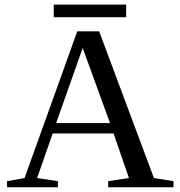

<svg xmlns="http://www.w3.org/2000/svg" viewBox="-20 -793 762 813"><path d="M225.1 -25.9V0H9.8V-25.9L84 -39.1L307.1 -660.2H399.9L631.8 -39.1L714.8 -25.9V0H438V-25.9L525.9 -39.1L460.9 -228H203.1L137.2 -39.1ZM330.1 -589.8 217.8 -272H445.8ZM207.5 -720.2V-773.4H514.2V-720.2Z"/></svg>

Font: Liberation Serif
Style: Regular
Weight: 400
Designer: Steve Matteson
Foundry: Ascender Corporation
Version: Version 2.1.5